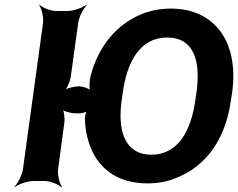

<svg xmlns="http://www.w3.org/2000/svg" viewBox="-20 -757 996 803"><path d="M946 -339 951 -371C966 -481 945 -568 901 -627C860 -681 794 -721 696 -721C653 -721 613 -714 575 -699C471 -658 392 -566 359 -440C354 -422 352 -384 358 -373L362 -375C356 -386 327 -396 309 -396C291 -396 258 -388 247 -378L249 -375C260 -385 273 -417 276 -436L307 -661C310 -685 329 -722 343 -735L341 -737C326 -725 287 -711 263 -711H216C192 -711 157 -725 146 -737L144 -735C154 -722 163 -685 160 -661L76 -50C73 -26 54 11 40 24L41 26C56 14 95 0 119 0H166C190 0 225 14 236 26L239 24C229 11 220 -26 223 -50L249 -243C252 -262 248 -295 239 -305L235 -302C244 -292 276 -283 295 -283H313C323 -283 342 -288 347 -294L345 -296C339 -290 335 -269 335 -259C336 -223 342 -189 352 -160C383 -63 460 10 597 10C642 10 683 2 722 -15C843 -64 924 -176 946 -339ZM613 -110C588 -110 567 -115 549 -125C490 -158 475 -239 489 -339L494 -372C511 -497 565 -600 679 -600C794 -600 819 -498 802 -372L797 -339C780 -214 727 -110 613 -110Z"/></svg>

Font: Asimov
Style: EdgeIt
Weight: 500
Designer: Google
Version: Version 2.000980: 2014